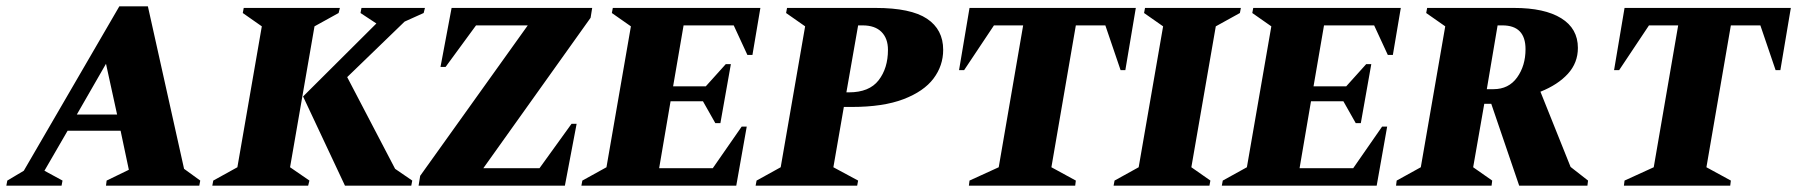

<svg xmlns="http://www.w3.org/2000/svg" viewBox="-65 -585 5663 605"><path d="M-45 0 -42 -16 10 -47 311 -565H401L515 -53L566 -16L563 0H269L271 -16L341 -50L315 -173H148L75 -47L132 -16L129 0ZM177 -224H304L269 -384Z M604 0 607 -16 683 -58 760 -502 700 -544 703 -560H1006L1002 -544L926 -502L849 -58L910 -16L906 0ZM1022 0 890 -281 1121 -511 1071 -544 1074 -560H1274L1270 -544L1210 -517L1029 -342L1180 -53L1234 -16L1231 0Z M1254 0 1259 -31 1598 -505H1435L1339 -374H1323L1358 -560H1801L1796 -529L1458 -55H1635L1736 -195H1752L1715 0Z M1767 0 1770 -16 1846 -58 1923 -502 1863 -544 1866 -560H2331L2306 -412H2290L2247 -505H2089L2056 -313H2159L2222 -383H2238L2205 -197H2189L2150 -266H2048L2012 -55H2181L2272 -186H2288L2255 0Z M2316 0 2319 -16 2395 -58 2472 -502 2412 -544 2415 -560H2694Q2805 -560 2856 -526Q2907 -492 2907 -428Q2907 -378 2876.5 -337.5Q2846 -297 2782 -272.5Q2718 -248 2619 -248H2594L2561 -58L2639 -16L2636 0ZM2639 -505 2602 -294H2610Q2674 -294 2703.5 -332Q2733 -370 2733 -428Q2733 -464 2712.5 -484.5Q2692 -505 2653 -505Z M2988 0 2990 -16 3082 -58 3159 -505H3067L2973 -364H2957L2990 -560H3514L3481 -364H3466L3418 -505H3325L3248 -58L3325 -16L3323 0Z M3444 0 3447 -16 3523 -58 3600 -502 3540 -544 3543 -560H3845L3842 -544L3766 -502L3689 -58L3749 -16L3746 0Z M3785 0 3788 -16 3864 -58 3941 -502 3881 -544 3884 -560H4349L4324 -412H4308L4265 -505H4107L4074 -313H4177L4240 -383H4256L4223 -197H4207L4168 -266H4066L4030 -55H4199L4290 -186H4306L4273 0Z M4334 0 4336 -16 4412 -58 4489 -502 4429 -544 4432 -560H4706Q4802 -560 4854.5 -527.5Q4907 -495 4907 -434Q4907 -387 4875.5 -352.5Q4844 -318 4789 -296L4884 -59L4939 -16L4937 0H4722L4634 -258H4612L4577 -58L4637 -16L4635 0ZM4669 -505H4654L4620 -304H4641Q4689 -304 4715.5 -341Q4742 -378 4742 -430Q4742 -505 4669 -505Z M5052 0 5054 -16 5146 -58 5223 -505H5131L5037 -364H5021L5054 -560H5578L5545 -364H5530L5482 -505H5389L5312 -58L5389 -16L5387 0Z"/></svg>

Font: Spectral SC ExtraBold
Style: Italic
Weight: 800
Italic angle: -10°
Designer: Jean-Baptiste Levee
Foundry: Production Type
Version: Version 2.001